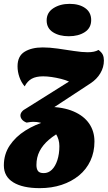

<svg xmlns="http://www.w3.org/2000/svg" viewBox="-55 -776 559 996"><path d="M151 200Q63 200 14 170Q-35 140 -35 82Q-35 24 -4.5 -21.5Q26 -67 77 -99Q128 -131 189 -148L275 -101Q230 -78 198.5 -51Q167 -24 150.5 8Q134 40 134 80Q134 100 142 111Q150 122 172 122Q196 122 214 104.5Q232 87 242.5 55Q253 23 253 -18Q253 -53 235 -81.5Q217 -110 186.5 -127Q156 -144 117 -144Q110 -144 103 -143Q96 -142 83 -140L195 -222Q273 -221 326.5 -198Q380 -175 407.5 -135Q435 -95 435 -42Q435 13 414 58Q393 103 354.5 134.5Q316 166 264.5 183Q213 200 151 200ZM83 -140Q67 -146 59 -156Q51 -166 51 -177Q51 -187 58.5 -196.5Q66 -206 80 -213L303 -353Q285 -361 261 -367Q237 -373 213 -376.5Q189 -380 169 -380Q132 -380 109.5 -367.5Q87 -355 73 -328Q55 -349 45.5 -376.5Q36 -404 36 -432Q36 -485 72.5 -507.5Q109 -530 167 -530Q202 -530 244.5 -524Q287 -518 328.5 -511.5Q370 -505 400 -505Q436 -505 456 -517Q473 -504 478.5 -491.5Q484 -479 484 -462Q484 -427 465.5 -396Q447 -365 415 -344L217 -214ZM302 -588Q252 -588 219.5 -609Q187 -630 187 -670Q187 -711 222 -733.5Q257 -756 306 -756Q356 -756 387 -734Q418 -712 418 -672Q418 -631 385 -609.5Q352 -588 302 -588Z"/></svg>

Font: Sansita Swashed Light Black
Style: Regular
Weight: 900
Version: Version 1.003